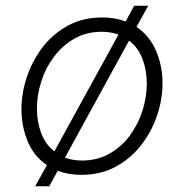

<svg xmlns="http://www.w3.org/2000/svg" viewBox="-20 -601 639 671"><path d="M103 50 144 -24Q98 -55 76.5 -107.5Q55 -160 55 -220Q55 -276 74 -332.5Q93 -389 129 -436Q165 -483 217.5 -511.5Q270 -540 338 -540Q382 -540 419 -526L449 -581H498L457 -507Q503 -476 525.5 -423Q548 -370 548 -310Q548 -254 529 -197.5Q510 -141 473.5 -94Q437 -47 384.5 -18.5Q332 10 265 10Q219 10 182 -4L152 50ZM109 -221Q109 -176 124 -136Q139 -96 170 -72L394 -480Q367 -490 336 -490Q282 -490 240 -466Q198 -442 168.5 -402.5Q139 -363 124 -315.5Q109 -268 109 -221ZM267 -40Q320 -40 362.5 -64Q405 -88 434 -127.5Q463 -167 478 -214.5Q493 -262 493 -309Q493 -355 478 -395Q463 -435 431 -459L207 -50Q234 -40 267 -40Z"/></svg>

Font: Be Vietnam Pro ExtraLight
Style: Italic
Weight: 200
Italic angle: -12°
Designer: Lam Bao, Tony Le, Vietanh Nguyen
Foundry: Yellow Type Foundry
Version: Version 1.002; ttfautohint (v1.8.3)